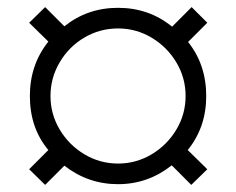

<svg xmlns="http://www.w3.org/2000/svg" viewBox="-20 -606 664 540"><path d="M161 -140 107 -86 62 -130 116 -184Q64 -246 64 -336Q64 -424 116 -489L62 -542L107 -586L161 -532Q226 -584 312 -584Q399 -584 464 -531L519 -586L563 -542L509 -488Q560 -424 560 -336Q560 -248 508 -184L563 -130L518 -86L463 -141Q396 -88 312 -88Q228 -88 161 -140ZM502 -336Q502 -387 476 -430.5Q450 -474 406.5 -500Q363 -526 312 -526Q261 -526 217.5 -500.5Q174 -475 148 -431Q122 -387 122 -336Q122 -285 148 -241.5Q174 -198 217.5 -172Q261 -146 312 -146Q363 -146 406.5 -172Q450 -198 476 -241.5Q502 -285 502 -336Z"/></svg>

Font: Chivo Light
Style: Regular
Weight: 300
Designer: Hector Gatti
Foundry: Omnibus-Type
Version: Version 1.007